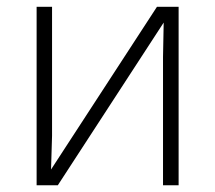

<svg xmlns="http://www.w3.org/2000/svg" viewBox="-20 -551 640 571"><path d="M134.8 -530.8V-147L131.8 -46.9L446.8 -530.8H511.2V0H464.8V-381.3L466.8 -483.9L151.9 0H88.9V-530.8Z"/></svg>

Font: Zoram GWebM Light
Style: Regular
Weight: 300
Foundry: Ascender Corporation
Version: Version 1.000